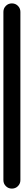

<svg xmlns="http://www.w3.org/2000/svg" viewBox="-20 -1110 140 1130"><path d="M0 -50H100V-1040H0ZM50 -100Q29 -100 14.5 -85.5Q0 -71 0 -50Q0 -29 14.5 -14.5Q29 0 50 0Q71 0 85.5 -14.5Q100 -29 100 -50Q100 -71 85.5 -85.5Q71 -100 50 -100ZM50 -1090Q29 -1090 14.5 -1075.5Q0 -1061 0 -1040Q0 -1019 14.5 -1004.5Q29 -990 50 -990Q71 -990 85.5 -1004.5Q100 -1019 100 -1040Q100 -1061 85.5 -1075.5Q71 -1090 50 -1090Z"/></svg>

Font: Wavefont SemiBold
Style: Regular
Weight: 600
Version: Version 3.004;gftools[0.9.33]